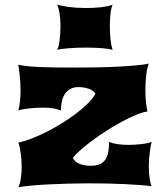

<svg xmlns="http://www.w3.org/2000/svg" viewBox="-20 -801 709 826"><path d="M58.6 4.9Q62 -1 64.7 -10.3Q67.4 -19.5 69.3 -31Q71.3 -42.5 72.3 -55.4Q73.2 -68.4 73.2 -81.1Q73.2 -94.7 72.3 -110.4Q71.3 -126 69.3 -140.6Q67.4 -155.3 64.7 -167.7Q62 -180.2 58.6 -187.5Q83 -192.4 114.3 -204.3Q145.5 -216.3 178.7 -232.9Q211.9 -249.5 245.1 -270Q278.3 -290.5 307.1 -312.3Q335.9 -334 357.9 -356Q379.9 -377.9 390.6 -397.9Q381.3 -412.6 361.3 -419.4Q341.3 -426.3 317.4 -426.3Q296.9 -426.3 282.5 -418.2Q268.1 -410.2 259 -396.5Q250 -382.8 246.1 -364.5Q242.2 -346.2 242.2 -325.7Q228.5 -331.5 210.2 -334.7Q191.9 -337.9 165.5 -337.9Q134.8 -337.9 105.5 -334.7Q76.2 -331.5 58.6 -325.7Q63 -339.8 65.7 -362.3Q68.4 -384.8 68.4 -410.2Q68.4 -440.9 65.4 -470Q62.5 -499 58.6 -522.5Q77.1 -518.1 105.2 -515.6Q133.3 -513.2 166.7 -512Q200.2 -510.7 237.1 -510.5Q273.9 -510.3 310.5 -510.3Q353.5 -510.3 400.1 -511.2Q446.8 -512.2 489.3 -514.4Q531.7 -516.6 566.4 -519.8Q601.1 -522.9 620.1 -527.3Q612.3 -506.3 608.9 -476.8Q605.5 -447.3 605.5 -410.6Q605.5 -383.3 607.9 -362.8Q610.4 -342.3 614.3 -321.3Q594.7 -318.8 566.7 -307.4Q538.6 -295.9 506.8 -278.8Q475.1 -261.7 442.1 -241Q409.2 -220.2 380.1 -198.7Q351.1 -177.2 328.1 -157.2Q305.2 -137.2 293.5 -122.1Q300.8 -105 321.3 -96.4Q341.8 -87.9 371.1 -87.9Q393.6 -87.9 408.7 -94.5Q423.8 -101.1 432.9 -114Q441.9 -127 445.6 -146.2Q449.2 -165.5 449.2 -190.4Q480 -177.7 534.2 -177.7Q547.4 -177.7 561.8 -178.7Q576.2 -179.7 589.6 -181.2Q603 -182.6 614.3 -185.1Q625.5 -187.5 632.3 -190.4Q630.4 -183.6 628.2 -171.6Q626 -159.7 624.3 -145.3Q622.6 -130.9 621.3 -115.7Q620.1 -100.6 620.1 -87.4Q620.1 -54.7 623.8 -32.5Q627.4 -10.3 632.3 0Q610.8 -2.9 580.6 -5.1Q550.3 -7.3 514.6 -9Q479 -10.7 439.9 -11.5Q400.9 -12.2 362.3 -12.2Q318.8 -12.2 272.9 -11Q227.1 -9.8 185.8 -7.6Q144.5 -5.4 111.1 -2.2Q77.6 1 58.6 4.9ZM226.1 -586.4Q229 -591.8 231.7 -602.1Q234.4 -612.3 236.1 -626Q237.8 -639.6 239 -655.8Q240.2 -671.9 240.2 -688.5Q240.2 -719.7 236.1 -744.6Q231.9 -769.5 225.6 -781.2Q243.2 -775.4 276.1 -771Q309.1 -766.6 347.7 -766.6Q365.2 -766.6 382.8 -767.3Q400.4 -768.1 416 -770Q431.6 -772 444.3 -774.7Q457 -777.3 464.8 -781.2Q458.5 -768.6 455.6 -743.9Q452.6 -719.2 452.6 -688.5Q452.6 -657.7 455.6 -630.1Q458.5 -602.5 464.8 -586.4Q449.2 -591.3 418.2 -593.8Q387.2 -596.2 349.1 -596.2Q330.1 -596.2 311.5 -595.5Q293 -594.7 276.6 -593.5Q260.3 -592.3 247.1 -590.6Q233.9 -588.9 226.1 -586.4Z"/></svg>

Font: Arbutus
Style: Regular
Weight: 400
Designer: Karolina Lach
Foundry: Sorkin Type Co.
Version: Version 1.003